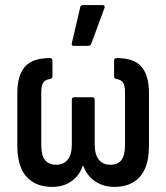

<svg xmlns="http://www.w3.org/2000/svg" viewBox="-20 -726 653 754"><path d="M185 8Q120 8 84 -32Q48 -72 48 -154V-361Q48 -429 77.5 -463.5Q107 -498 176 -498Q186 -498 186 -488V-426Q186 -418 177 -416Q156 -413 149 -400Q142 -387 142 -363V-159Q142 -115 157 -97Q172 -79 201 -79Q229 -79 245.5 -98.5Q262 -118 262 -159V-333Q262 -344 271 -344H343Q352 -344 352 -333V-159Q352 -118 368.5 -98.5Q385 -79 413 -79Q442 -79 456.5 -97Q471 -115 471 -159V-363Q471 -387 464 -400Q457 -413 436 -416Q428 -418 428 -426V-488Q428 -498 438 -498Q507 -498 536 -463.5Q565 -429 565 -361V-154Q565 -72 529.5 -32Q494 8 429 8Q386 8 353.5 -14Q321 -36 307 -75H305Q293 -38 261.5 -15Q230 8 185 8ZM269 -546Q260 -546 262 -556L295 -697Q296 -702 298.5 -704Q301 -706 307 -706H383Q394 -706 390 -694L338 -553Q335 -546 326 -546Z"/></svg>

Font: Sofia Sans Condensed SemiBold
Style: Regular
Weight: 600
Designer: Botio Nikoltchev, Ani Petrova
Foundry: lettersoup
Version: Version 4.101